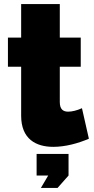

<svg xmlns="http://www.w3.org/2000/svg" viewBox="-20 -711 463 944"><path d="M383 -179C359 -168 334 -162 315 -162C290 -162 274 -174 274 -209V-383H377V-526H274V-691H84V-526H19V-383H84V-142C84 -28 156 11 242 11C301 11 364 -6 417 -29ZM263 213 317 152V46H160V152H217L181 213Z"/></svg>

Font: Raleway Black
Style: Regular
Weight: 900
Designer: Matt McInerney, Pablo Impallari, Rodrigo Fuenzalida
Foundry: Matt McInerney, Pablo Impallari, Rodrigo Fuenzalida
Version: Version 3.000g; ttfautohint (v1.5) -l 8 -r 28 -G 28 -x 14 -D